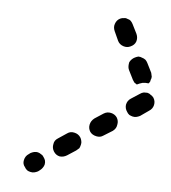

<svg xmlns="http://www.w3.org/2000/svg" viewBox="-37 -388 398 446"><g transform="rotate(5 161.5 -165.0)"><path d="M32 -4Q30 5 36 12Q38 16 42 19Q45 21 50 22Q54 23 59 22Q63 21 67 19L71 16Q75 13 77 10Q80 6 81 2Q82 -3 81 -7Q80 -11 77 -15Q75 -19 71 -21Q67 -24 63 -25Q59 -26 54 -25Q50 -24 46 -22L42 -19Q34 -14 32 -4ZM97 -47Q95 -38 100 -30Q105 -22 114 -20Q123 -19 131 -24L151 -37Q155 -40 158 -43Q160 -47 161 -52Q162 -56 161 -60Q160 -65 158 -68Q153 -76 143 -78Q134 -80 127 -75L106 -61Q98 -56 97 -47ZM177 -100Q175 -91 180 -83Q185 -76 195 -74Q204 -72 211 -77L232 -90Q240 -96 241 -105Q243 -114 238 -122Q233 -129 224 -131Q215 -133 207 -128L187 -115Q179 -109 177 -100ZM257 -153Q256 -144 261 -137Q263 -133 267 -130Q271 -128 275 -127Q279 -126 284 -127Q288 -128 292 -130L312 -144Q320 -149 322 -158Q324 -167 319 -175Q316 -179 312 -181Q309 -184 304 -185Q300 -185 296 -185Q291 -184 287 -181L267 -168Q259 -163 257 -153ZM268 -212 257 -234Q255 -238 255 -243Q255 -247 256 -252Q258 -256 261 -259Q264 -262 268 -264Q272 -266 276 -267Q281 -267 285 -265Q289 -264 293 -261Q296 -258 298 -254L309 -232Q310 -228 311 -223Q311 -219 309 -215Q309 -212 308 -211Q307 -209 305 -207Q298 -208 291 -207Q284 -205 278 -202Q275 -204 272 -206Q270 -209 268 -212ZM239 -288Q248 -285 256 -289Q265 -293 268 -301Q271 -310 267 -319L256 -341Q254 -345 251 -348Q248 -351 243 -352Q239 -354 235 -353Q230 -353 226 -351Q218 -347 215 -338Q212 -330 216 -321L226 -299Q230 -291 239 -288Z"/></g></svg>

Font: FRB American Cursive Dashed Extrabold
Style: Bold Italic
Weight: 800
Italic angle: -25°
Version: Version 2.0;Modular Font Editor K font №1